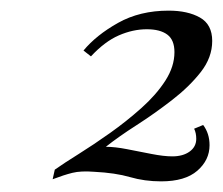

<svg xmlns="http://www.w3.org/2000/svg" viewBox="-20 -774 419 361"><path d="M297 -754Q333 -754 356 -741Q379 -728 379 -697Q379 -666 357.5 -638.5Q336 -611 303 -585.5Q270 -560 236.5 -538.5Q203 -517 179 -498Q196 -498 219 -493.5Q242 -489 265 -484.5Q288 -480 304 -480Q324 -480 336.5 -489Q349 -498 349 -513Q349 -524 345 -532L362 -539Q368 -531 371 -521.5Q374 -512 374 -501Q374 -473 351 -453Q328 -433 283 -433Q252 -433 224.5 -441Q197 -449 157 -451Q132 -453 116 -449Q100 -445 79 -437L83 -455Q100 -467 128 -484.5Q156 -502 187 -524Q218 -546 246 -571Q274 -596 291 -622.5Q308 -649 308 -676Q308 -699 294.5 -709Q281 -719 256 -719Q230 -719 203.5 -707.5Q177 -696 151 -668L137 -679Q161 -708 202 -731Q243 -754 297 -754Z"/></svg>

Font: Playfair Display Medium
Style: Italic
Weight: 500
Italic angle: -14°
Designer: Claus Eggers Sørensen
Foundry: Claus Eggers Sørensen
Version: Version 1.203